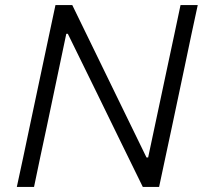

<svg xmlns="http://www.w3.org/2000/svg" viewBox="-20 -733 796 753"><path d="M46 0Q59 -59.5 70.8 -115Q82.5 -170.5 96.5 -237L146.5 -473Q161 -540.5 172.8 -597Q184.5 -653.5 197.5 -713H263.5Q310 -617.5 354 -527.2Q398 -437 440 -350.5L554.5 -115.5H561L637 -473Q651.5 -541 663.5 -597Q675.5 -653 688 -713H755.5Q742.5 -653.5 730.5 -597Q718.5 -540.5 704.5 -473L654.5 -236.5Q640.5 -170.5 628.5 -115Q616.5 -59.5 604 0H540Q500.5 -80.5 457.2 -169Q414 -257.5 362 -364L246 -600.5H240L163.5 -236.5Q149 -170 137.5 -115Q126 -60 113.5 0Z"/></svg>

Font: Commissioner Light
Style: Italic
Weight: 300
Italic angle: -12°
Designer: Kostas Bartsokas
Foundry: Kostas Bartsokas
Version: Version 1.000; ttfautohint (v1.8.3)